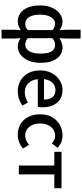

<svg xmlns="http://www.w3.org/2000/svg" viewBox="689 -1526 1060 2478"><g transform="rotate(90 1219.0 -287.0)"><path d="M364 223V57L368 -25Q346 -10 318.5 2Q291 14 260 14Q197 14 149.5 -20Q102 -54 76 -119Q50 -184 50 -275Q50 -364 79.5 -429Q109 -494 157 -529Q205 -564 260 -564Q293 -564 318.5 -553.5Q344 -543 368 -527L364 -608V-797H477V-608L473 -524Q500 -541 530 -552.5Q560 -564 590 -564Q654 -564 698.5 -529Q743 -494 767 -431.5Q791 -369 791 -284Q791 -190 761.5 -123Q732 -56 684 -21Q636 14 579 14Q553 14 526 4.5Q499 -5 473 -23L477 57V223ZM287 -83Q309 -83 328.5 -90Q348 -97 368 -117V-436Q347 -454 325.5 -461Q304 -468 283 -468Q252 -468 226 -444.5Q200 -421 184.5 -378.5Q169 -336 169 -276Q169 -183 200 -133Q231 -83 287 -83ZM556 -83Q590 -83 616.5 -106Q643 -129 657.5 -173.5Q672 -218 672 -282Q672 -340 660.5 -381.5Q649 -423 624 -445.5Q599 -468 560 -468Q539 -468 518 -461Q497 -454 473 -434V-114Q496 -96 517.5 -89.5Q539 -83 556 -83Z M1158 14Q1083 14 1022 -20.5Q961 -55 925 -119.5Q889 -184 889 -275Q889 -342 910 -395.5Q931 -449 967 -486.5Q1003 -524 1048 -544Q1093 -564 1140 -564Q1213 -564 1263 -531.5Q1313 -499 1339 -440.5Q1365 -382 1365 -304Q1365 -287 1363.5 -271.5Q1362 -256 1359 -245H1002Q1007 -193 1029.5 -155.5Q1052 -118 1088.5 -97.5Q1125 -77 1172 -77Q1209 -77 1241 -88Q1273 -99 1303 -118L1343 -45Q1305 -20 1258.5 -3Q1212 14 1158 14ZM1001 -325H1265Q1265 -395 1233.5 -434Q1202 -473 1142 -473Q1108 -473 1078 -456Q1048 -439 1027.5 -406Q1007 -373 1001 -325Z M1718 14Q1643 14 1584 -20.5Q1525 -55 1490 -119.5Q1455 -184 1455 -275Q1455 -367 1493 -431.5Q1531 -496 1593 -530Q1655 -564 1727 -564Q1780 -564 1819 -546Q1858 -528 1888 -501L1831 -426Q1809 -446 1785 -457.5Q1761 -469 1733 -469Q1687 -469 1651 -444.5Q1615 -420 1594.5 -376.5Q1574 -333 1574 -275Q1574 -217 1594 -173.5Q1614 -130 1649 -106Q1684 -82 1729 -82Q1764 -82 1794 -96.5Q1824 -111 1849 -132L1897 -55Q1859 -21 1812 -3.5Q1765 14 1718 14Z M2116 0V-458H1939V-551H2409V-458H2231V0Z"/></g></svg>

Font: Noto Sans KR Medium
Style: Regular
Weight: 500
Designer: Ryoko NISHIZUKA  (kana, bopomofo & ideographs); Paul D. Hunt (Latin, Greek & Cyrillic); Sandoll Communications , Soo-you
Foundry: Adobe
Version: Version 2.004-H2;hotconv 1.0.118;makeotfexe 2.5.65603